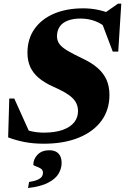

<svg xmlns="http://www.w3.org/2000/svg" viewBox="-20 -744 660 1014"><path d="M546 -591Q520 -618.5 483.2 -632.2Q446.5 -646 405 -646Q366 -646 338 -635.2Q310 -624.5 295.5 -603.5Q281 -582.5 281 -552Q281 -529 294.2 -511.2Q307.5 -493.5 337 -476Q366.5 -458.5 415 -435.5Q464 -412.5 495.5 -385Q527 -357.5 542.5 -322.8Q558 -288 558 -242Q558 -164 515.8 -106.2Q473.5 -48.5 395.5 -16.8Q317.5 15 211 15Q155 15 108.2 5.8Q61.5 -3.5 23 -18.5L29 -223.5H55.5L148.5 -17L72.5 -75Q108 -59.5 142 -51.5Q176 -43.5 211 -43.5Q271 -43.5 311.2 -58Q351.5 -72.5 371.8 -98Q392 -123.5 392 -157Q392 -178.5 384.2 -196Q376.5 -213.5 360.8 -228.2Q345 -243 320 -257.2Q295 -271.5 260.5 -286.5Q214 -307.5 184 -333Q154 -358.5 139.5 -391Q125 -423.5 125 -465.5Q125 -538 162 -590.8Q199 -643.5 265.2 -671.8Q331.5 -700 419.5 -700Q459 -700 497 -692.2Q535 -684.5 573 -668L530 -673.5L603 -724.5H620.5L604.5 -471.5H575.5L506 -655ZM156 125.5Q156 96 178.5 72.8Q201 49.5 241 49.5Q272.5 49.5 289 67Q305.5 84.5 305.5 116.5Q305.5 145 289.8 172.5Q274 200 235.2 220.5Q196.5 241 128 249L133.5 217Q162.5 212.5 178.5 205.2Q194.5 198 200.8 188.8Q207 179.5 207 169Q207 153 194.2 145.5Q181.5 138 168.8 134Q156 130 156 125.5Z"/></svg>

Font: Newsreader 36pt ExtraBold
Style: Italic
Weight: 800
Italic angle: -17°
Designer: Hugues Gentile
Foundry: Production Type
Version: Version 1.003